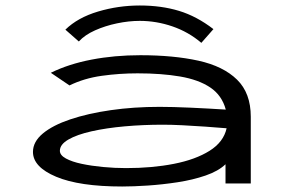

<svg xmlns="http://www.w3.org/2000/svg" viewBox="-20 -668 1040 699"><path d="M425 11Q269 11 184.5 -24.5Q100 -60 100 -115Q100 -152 136 -182Q172 -212 236 -233.5Q300 -255 383.5 -267Q467 -279 561 -279Q608 -279 674 -276Q740 -273 802 -269Q788 -321 745.5 -349.5Q703 -378 635.5 -389.5Q568 -401 481 -401Q415 -401 350.5 -392Q286 -383 233 -357L165 -403Q230 -435 313.5 -451Q397 -467 491 -467Q612 -467 702.5 -447Q793 -427 843 -378Q893 -329 893 -243V0H801V-70Q775 -45 728.5 -29Q682 -13 626.5 -4.5Q571 4 518 7.5Q465 11 425 11ZM198 -119Q198 -103 220 -91Q242 -79 277.5 -71.5Q313 -64 355.5 -60Q398 -56 439 -56Q534 -56 613 -71.5Q692 -87 743 -119Q794 -151 805 -201Q769 -204 727 -207Q685 -210 644.5 -212Q604 -214 573 -214Q501 -214 434 -208Q367 -202 313.5 -190Q260 -178 229 -160Q198 -142 198 -119ZM267 -517 218 -560Q263 -604 337 -626Q411 -648 489 -648Q567 -648 631.5 -628.5Q696 -609 757 -562L713 -512Q666 -552 607.5 -572Q549 -592 489 -592Q449 -592 406 -583Q363 -574 326 -557.5Q289 -541 267 -517Z"/></svg>

Font: Inconsolata UltraExpanded Thin
Style: Regular
Weight: 100
Width: 9
Monospace: yes
Designer: Raph Levien, Cyreal, Brenton Simpson
Foundry: Raph Levien, Cyreal, Google
Version: Version 3.100; ttfautohint (v1.8.4.7-5d5b)